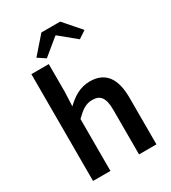

<svg xmlns="http://www.w3.org/2000/svg" viewBox="-211 -992 980 1099"><g transform="rotate(-30 279.0 -442.0)"><path d="M73 -706V0H188V-343C229 -383 257 -404 300 -404C354 -404 377 -374 377 -293V0H492V-308C492 -432 446 -503 341 -503C274 -503 225 -468 184 -429L188 -524V-706ZM195 -740 302 -828H306L413 -740L463 -773L366 -884H242L145 -773Z"/></g></svg>

Font: DAIFUKU Sans Semibold
Style: Regular
Weight: 600
Designer: Original font ‘Source Sans 3’ : Paul D. Hunt
Foundry: Daifuku
Version: Version 1.000